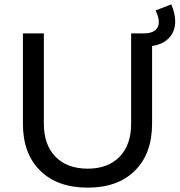

<svg xmlns="http://www.w3.org/2000/svg" viewBox="-20 -853 827 880"><path d="M783 -755Q783 -710 755.5 -680Q728 -650 677 -642V-286Q677 -149 598.5 -71Q520 7 382 7Q243 7 164 -71Q85 -149 85 -286V-700H181V-286Q181 -189 234.5 -134.5Q288 -80 382 -80Q475 -80 528 -134.5Q581 -189 581 -286V-700H640Q674 -700 691 -714Q708 -728 708 -752Q708 -775 693 -805L765 -833Q783 -791 783 -755Z"/></svg>

Font: Montserrat arm2
Style: Regular
Weight: 400
Designer: Julieta Ulanovsky
Foundry: Julieta Ulanovsky
Version: Version 6.000